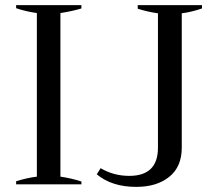

<svg xmlns="http://www.w3.org/2000/svg" viewBox="-20 -720 850 750"><path d="M43 -12C43 -12 43 0 43 0C43 0 298 0 298 0C298 0 298 -11 298 -11C271 -20 243 -26 216 -30C216 -30 216 -669 216 -669C248 -674 275 -680 298 -687C298 -687 298 -700 298 -700C298 -700 43 -700 43 -700C43 -700 43 -688 43 -688C69 -679 96 -673 124 -669C124 -669 124 -30 124 -30C99 -27 72 -21 43 -12ZM358 -39C398 -6 449 10 512 10C566 10 609 -3 642 -30C674 -56 690 -94 690 -143C690 -143 690 -668 690 -668C714 -671 740 -677 769 -687C769 -687 769 -700 769 -700C769 -700 518 -700 518 -700C518 -700 518 -686 518 -686C543 -678 569 -672 597 -668C597 -668 597 -143 597 -143C597 -70 560 -33 485 -33C444 -33 407 -43 373 -63C373 -63 358 -39 358 -39Z"/></svg>

Font: BUSH 25 TRIRONG
Style: Regular
Weight: 400
Designer: Katatrad Team
Foundry: CadsonDemak